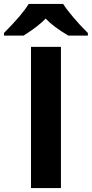

<svg xmlns="http://www.w3.org/2000/svg" viewBox="-67 -951 464 971"><path d="M89.8 0V-713.9H241.2V0ZM-46.9 -771V-784.2Q45.4 -876.5 78.1 -931.2H252.4Q267.6 -906.2 304.7 -862.3Q341.8 -818.4 377.4 -784.2V-771H278.3Q201.7 -816.4 164.1 -856.9Q126 -817.4 52.2 -771Z"/></svg>

Font: OpenSans-Bold
Style: Bold
Weight: 700
Foundry: Ascender Corporation
Version: Version 1.10